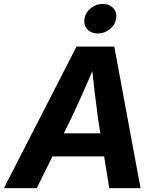

<svg xmlns="http://www.w3.org/2000/svg" viewBox="-51 -967 799 987"><path d="M-30.8 0 342.3 -727.5H536.6L671.4 0H510.7L453.6 -352.5Q444.3 -420.4 435.1 -498Q425.8 -575.7 416 -670.4H453.6Q413.6 -576.7 379.4 -499Q345.2 -421.4 312 -352.5L138.2 0ZM155.3 -163.1 175.3 -281.7H559.1L539.1 -163.1ZM451.7 -794.9Q417.5 -794.9 397.7 -816.9Q377.9 -838.9 383.3 -871.1Q388.7 -903.3 415.8 -925Q442.9 -946.8 477.1 -946.8Q511.7 -946.8 531.5 -925Q551.3 -903.3 545.9 -871.1Q541 -838.9 513.7 -816.9Q486.3 -794.9 451.7 -794.9Z"/></svg>

Font: Inter 24pt
Style: Bold Italic
Weight: 700
Italic angle: -9.3988°
Version: Version 4.001;git-66647c0bb